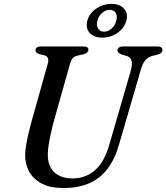

<svg xmlns="http://www.w3.org/2000/svg" viewBox="-20 -934 838 967"><path d="M531.7 -209.2 639.1 -579.5Q647.4 -610.8 642.5 -628.5Q637.7 -646.2 616 -653.1L596.6 -658Q583.2 -663.1 577.3 -668Q571.4 -672.9 571.6 -680.5Q571.6 -689 579.1 -694.5Q586.7 -700 601 -700H774.3Q786.1 -700 792.1 -695.1Q798.1 -690.3 798.1 -682.9Q798.1 -673.4 792.3 -668Q786.4 -662.7 771.4 -658.2L746.3 -652.4Q724.5 -645.5 710.7 -628.9Q696.9 -612.3 687.4 -576.8L579.4 -205.4Q557.9 -130.8 520.4 -82.4Q482.8 -34 428.1 -10.5Q373.4 13 299.8 13Q234.2 13 191.2 -9.1Q148.3 -31.2 127.3 -68.9Q106.4 -106.6 106.6 -153.9Q106.8 -173.4 111.2 -200.5Q115.7 -227.6 122.4 -257Q129.2 -286.3 136.1 -312.4L220.6 -613.4Q225.3 -628.2 221.7 -639.7Q218.2 -651.3 206 -654.7L179.4 -660.8Q167.8 -665.5 163.1 -669.9Q158.5 -674.4 158.7 -682.3Q158.9 -689.9 166.1 -694.9Q173.3 -700 186.4 -700H401.5Q425.4 -700 425.4 -684Q425.2 -676.6 419 -670.2Q412.8 -663.8 398.8 -660.1L367.5 -653.2Q353.8 -649.8 346 -640.7Q338.2 -631.6 332.7 -613L248 -312.2Q234.4 -258.1 227.7 -220.7Q220.9 -183.3 220.7 -156.6Q220.5 -96.5 253.8 -66Q287.1 -35.4 345.2 -35.4Q410.1 -35.4 457.7 -76.1Q505.3 -116.7 531.7 -209.2ZM495.2 -744.4Q454.1 -744.4 432 -768.1Q409.9 -791.8 419.7 -829.8Q430 -867.5 465 -891Q499.9 -914.4 541 -914.4Q582.5 -914.4 604.4 -890.7Q626.3 -866.9 616.4 -829.8Q606.3 -792.4 571.6 -768.4Q536.9 -744.4 495.2 -744.4ZM532.8 -884.4Q512.8 -884.4 495 -869.5Q477.2 -854.5 470.7 -829.8Q464.2 -805.4 474.2 -790Q484.2 -774.5 504.2 -774.5Q524.5 -774.5 542 -790.1Q559.4 -805.6 565.7 -829.8Q571.9 -854.5 562.3 -869.5Q552.6 -884.4 532.8 -884.4Z"/></svg>

Font: Fraunces
Style: Italic
Weight: 900
Italic angle: -16°
Version: Version 1.000;[0bf87f6ff]